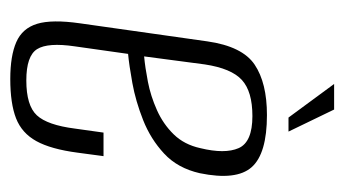

<svg xmlns="http://www.w3.org/2000/svg" viewBox="-172 -504 686 383"><g transform="rotate(90 171.5 -313.0)"><path d="M138 10Q92 10 64.5 -2Q37 -14 28 -43.5Q19 -73 27 -129L63 -383Q73 -453 109.5 -477.5Q146 -502 210 -502Q287 -502 314 -471.5Q341 -441 326 -368Q316 -324 287 -297Q258 -270 220 -255Q182 -240 146 -233.5Q110 -227 88 -225L73 -119Q65 -65 78.5 -43.5Q92 -22 141 -22Q191 -22 210.5 -43Q230 -64 237 -119L245 -176H292L285 -124Q278 -71 262 -42Q246 -13 216.5 -1.5Q187 10 138 10ZM93 -257Q115 -259 143.5 -264.5Q172 -270 200 -282.5Q228 -295 248.5 -316Q269 -337 276 -369Q288 -418 276 -445.5Q264 -473 212 -473Q163 -473 140 -452Q117 -431 109 -378ZM215 -545 148 -636H199L243 -545Z"/></g></svg>

Font: Alumni Sans Light
Style: Italic
Weight: 300
Italic angle: -8°
Version: Version 1.016